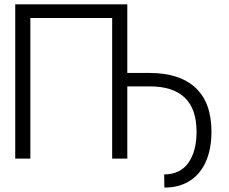

<svg xmlns="http://www.w3.org/2000/svg" viewBox="-20 -727 1049 880"><path d="M563.5 -392.6H666Q803.2 -392.6 876.2 -324.7Q949.2 -256.8 949.2 -123Q949.2 -45.4 924.1 12.5Q898.9 70.3 850.3 101.6Q801.8 132.8 733.4 132.8L732.4 72.3Q805.7 72.3 843.3 19.3Q880.9 -33.7 880.9 -123Q880.9 -331.1 666 -331.1H563.5V0H494.1V-644.5H119.1V0H49.8V-707H563.5Z"/></svg>

Font: Pretendard GOV Light
Style: Regular
Weight: 300
Designer: Base glyphs from Inter by Rasmus Andersson; Hangeul glyphs from Noto Sans CJK(Source Han Sans) by Jang Soo-young and Kan
Foundry: Kil Hyung-jin
Version: Version 1.309